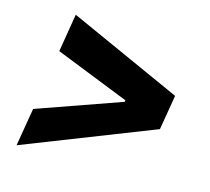

<svg xmlns="http://www.w3.org/2000/svg" viewBox="-88 -686 862 787"><g transform="rotate(15 343.0 -293.0)"><path d="M140.6 -583.1 114 -421.5 427.9 -296.9 426.5 -290.1 71.7 -164.8 44.7 -3.6 595.2 -219.5 620 -367.2Z"/></g></svg>

Font: TID UI Extra Bold
Style: Italic
Weight: 800
Italic angle: -9.39999°
Designer: The TID Project Authors
Foundry: Bakken & Bæck
Version: Version 1.001;hotconv 1.0.109;makeotfexe 2.5.65596